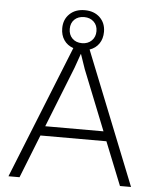

<svg xmlns="http://www.w3.org/2000/svg" viewBox="-56 -868 738 916"><g transform="rotate(5 312.5 -410.5)"><path d="M470 -207H154L72 0H19L274 -636Q245 -646 229 -669.5Q213 -693 213 -726Q213 -768 240.5 -794.5Q268 -821 313 -821Q358 -821 385.5 -794.5Q413 -768 413 -726Q413 -693 397 -669.5Q381 -646 352 -636L606 0H553ZM313 -663Q341 -663 359 -680.5Q377 -698 377 -726Q377 -754 359 -771Q341 -788 313 -788Q284 -788 266.5 -771Q249 -754 249 -726Q249 -698 266.5 -680.5Q284 -663 313 -663ZM452 -253 337 -541 313 -611H312L288 -543L173 -253Z"/></g></svg>

Font: Work Sans Light
Style: Regular
Weight: 300
Designer: Wei Huang
Foundry: Wei Huang
Version: Version 1.500